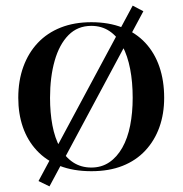

<svg xmlns="http://www.w3.org/2000/svg" viewBox="-20 -594 650 683"><path d="M490 -554 156 69 117 50 452 -574ZM305 -515Q367 -515 415.5 -496Q464 -477 497 -441.5Q530 -406 547 -356.5Q564 -307 564 -246Q564 -189 547 -141.5Q530 -94 497 -58.5Q464 -23 416 -4Q368 15 305 15Q241 15 192.5 -4Q144 -23 111 -58.5Q78 -94 61.5 -141.5Q45 -189 45 -246Q45 -307 63 -356.5Q81 -406 114.5 -441.5Q148 -477 196 -496Q244 -515 305 -515ZM305 -502Q256 -502 223.5 -469Q191 -436 174.5 -378Q158 -320 158 -246Q158 -193 166.5 -148Q175 -103 193.5 -69Q212 -35 240 -16.5Q268 2 305 2Q341 2 368.5 -16.5Q396 -35 415 -68.5Q434 -102 443 -147.5Q452 -193 452 -246Q452 -302 443 -348.5Q434 -395 416 -429.5Q398 -464 370 -483Q342 -502 305 -502Z"/></svg>

Font: Kalnia
Style: Regular
Weight: 400
Designer: Frida Medrano
Foundry: Frida Medrano
Version: Version 1.105